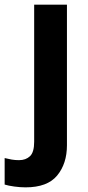

<svg xmlns="http://www.w3.org/2000/svg" viewBox="-75 -566 380 826"><path d="M35 240Q12 240 -13.5 236.5Q-39 233 -55 228V114Q-39 118 -24.5 120.5Q-10 123 7 123Q36 123 54 106Q72 89 72 44V-546H213V59Q213 138 171 189Q129 240 35 240Z"/></svg>

Font: Noto Sans Gujarati UI SemiCondensed
Style: Bold
Weight: 700
Width: 4
Designer: Jelle Bosma - Monotype Design Team, Universal Thirst
Foundry: Monotype Imaging Inc.
Version: Version 2.106; ttfautohint (v1.8.4.7-5d5b)